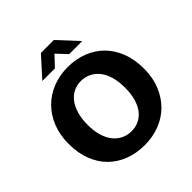

<svg xmlns="http://www.w3.org/2000/svg" viewBox="-216 -972 1142 1142"><g transform="rotate(-45 355.0 -401.5)"><path d="M357 -642Q425 -642 483 -619.5Q541 -597 583 -555Q625 -513 648.5 -452Q672 -391 672 -314Q672 -239 647.5 -179Q623 -119 580.5 -76.5Q538 -34 479.5 -11.5Q421 11 353 11Q285 11 227 -11Q169 -33 127 -74.5Q85 -116 61.5 -176.5Q38 -237 38 -314Q38 -389 62 -449.5Q86 -510 129 -553Q172 -596 230.5 -619Q289 -642 357 -642ZM198 -314Q198 -261 210.5 -221Q223 -181 245 -155Q267 -129 295.5 -116Q324 -103 357 -103Q389 -103 417.5 -116Q446 -129 467 -155Q488 -181 500 -221Q512 -261 512 -314Q512 -369 499.5 -409.5Q487 -450 465 -476Q443 -502 414.5 -515Q386 -528 353 -528Q321 -528 292.5 -514.5Q264 -501 243 -474Q222 -447 210 -407Q198 -367 198 -314ZM304 -814H413L528 -690H418L358 -754L298 -690H192Z"/></g></svg>

Font: Mukta ExtraBold
Style: Regular
Weight: 800
Designer: Girish Dalvi and Yashodeep Gholap
Foundry: Ek Type
Version: Version 2.538;PS 1.002;hotconv 16.6.51;makeotf.lib2.5.65220;